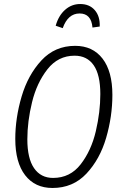

<svg xmlns="http://www.w3.org/2000/svg" viewBox="-20 -924 612 955"><path d="M539 -452Q539 -345 508 -238.5Q477 -132 410 -60.5Q343 11 241 11Q154 11 105 -52.5Q56 -116 56 -233Q56 -337 87.5 -444Q119 -551 186 -623.5Q253 -696 354 -696Q441 -696 490 -632.5Q539 -569 539 -452ZM116 -231Q116 -136 149.5 -87.5Q183 -39 244 -39Q329 -39 381.5 -107Q434 -175 456.5 -271Q479 -367 479 -456Q479 -552 446 -599.5Q413 -647 351 -647Q269 -647 216 -579.5Q163 -512 139.5 -416Q116 -320 116 -231ZM257 -796Q271 -846 303.5 -875Q336 -904 379 -904Q425 -904 451.5 -873.5Q478 -843 476 -792L440 -787Q434 -857 376 -857Q318 -857 292 -784Z"/></svg>

Font: Fira Sans Extra Condensed Light
Style: Italic
Weight: 300
Width: 3
Italic angle: -8°
Designer: Carrois Corporate & Edenspiekermann AG
Foundry: Carrois Corporate GbR & Edenspiekermann AG
Version: Version 4.203